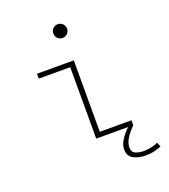

<svg xmlns="http://www.w3.org/2000/svg" viewBox="-166 -862 1042 1182"><g transform="rotate(-20 355.0 -270.5)"><path d="M350.5 -653Q331.5 -653 318.5 -666.2Q305.5 -679.5 305.5 -698Q305.5 -717 318.5 -730Q331.5 -743 350.5 -743Q369 -743 382.2 -730Q395.5 -717 395.5 -698Q395.5 -679.5 382.2 -666.2Q369 -653 350.5 -653ZM367.5 -32H575V0H332.5V-468H126.5V-500H367.5ZM575 0Q564 11 547.5 30Q531 49 518.2 73.2Q505.5 97.5 505.5 124Q505.5 152 528 162Q550.5 172 582 172Q613 172 639 165Q665 158 676 152L688 180.5Q671 188 644.2 195Q617.5 202 586.5 202Q538 202 504.5 183.8Q471 165.5 471 123Q471 97.5 483.5 73.5Q496 49.5 512.8 30.2Q529.5 11 542 0Z"/></g></svg>

Font: League Mono Thin
Style: Regular
Weight: 100
Width: 6
Designer: Tyler Finck
Foundry: The League of Moveable Type / Tyler Finck
Version: Version 2.300;RELEASE